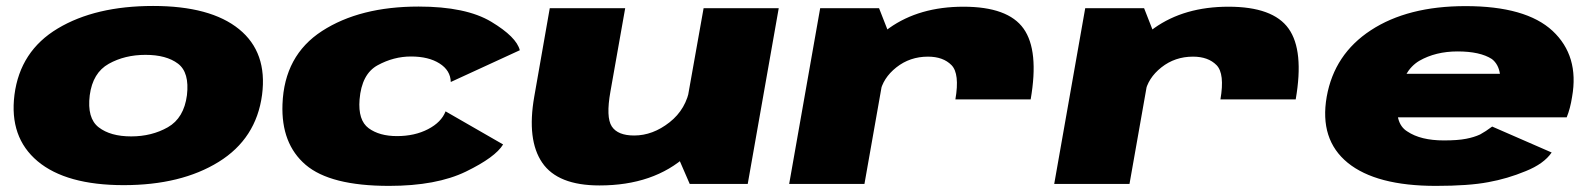

<svg xmlns="http://www.w3.org/2000/svg" viewBox="-20 -617 5334 644"><path d="M395 4Q587.5 4 713.5 -74Q839.5 -152 859 -299Q877.5 -441.5 781.8 -519.2Q686 -597 493.5 -597Q300 -597 173.8 -521.5Q47.5 -446 28.5 -299Q10.5 -156.5 106.2 -76.2Q202 4 395 4ZM420 -159.5Q350.5 -159.5 311 -190Q271.5 -220.5 281 -297.5Q291 -373 344.8 -403Q398.5 -433 468 -433Q538 -433 577 -403.5Q616 -374 607 -297.5Q597 -221 543 -190.2Q489 -159.5 420 -159.5Z M1285 6.5Q1444 6.5 1542.8 -41.5Q1641.5 -89.5 1667.5 -132.5L1474.5 -243.5Q1460.5 -207 1415.8 -183.8Q1371 -160.5 1311.5 -160.5Q1252.5 -160.5 1216.5 -187Q1180.5 -213.5 1186 -283Q1193 -369 1246.8 -398.2Q1300.5 -427.5 1358.5 -427.5Q1417.5 -427.5 1454.2 -404.2Q1491 -381 1492 -342L1723.5 -448.5Q1712.5 -493 1627.8 -544Q1543 -595 1384 -595Q1187 -595 1060.2 -513Q933.5 -431 927.5 -267.5Q922.5 -135 1005.2 -64.2Q1088 6.5 1285 6.5Z M2293.5 0H2488L2592 -589.5H2340L2252 -95.5ZM2077 -589.5H1824L1772 -293Q1746.5 -147.5 1798.8 -71.2Q1851 5 1990.5 5Q2173 5 2283.5 -95.5Q2394 -196 2406.5 -267.5L2294 -324Q2282 -251 2225.8 -206.8Q2169.5 -162.5 2107 -162.5Q2052 -162.5 2032 -193Q2012 -223.5 2027.5 -310Z M3184.5 -283.5H3437Q3465.5 -447.5 3413.2 -521Q3361 -594.5 3211.5 -594.5Q3063.5 -594.5 2962.5 -522.8Q2861.5 -451 2847.5 -373L2931.5 -305Q2941 -355 2986.5 -391Q3032 -427 3092.5 -427Q3143.5 -427 3171.5 -398.5Q3199.5 -370 3184.5 -283.5ZM2627 0H2879.5L2966.5 -492.5L2928.5 -589.5H2731Z M4073.5 -283.5H4326Q4354.5 -447.5 4302.2 -521Q4250 -594.5 4100.5 -594.5Q3952.5 -594.5 3851.5 -522.8Q3750.5 -451 3736.5 -373L3820.5 -305Q3830 -355 3875.5 -391Q3921 -427 3981.5 -427Q4032.5 -427 4060.5 -398.5Q4088.5 -370 4073.5 -283.5ZM3516 0H3768.5L3855.5 -492.5L3817.5 -589.5H3620Z M4796 6.5 4823 -146Q4745 -146 4700.5 -176Q4654.5 -204 4670.5 -292Q4686 -380.5 4740.5 -413Q4795.5 -444.5 4869 -444.5Q4944.5 -444.5 4984 -419Q5006 -402 5011 -369.5H4662.5L4637 -223.5H5235Q5247 -253 5253 -292Q5277.5 -429.5 5187.5 -513.5Q5098 -596.5 4895.5 -596.5Q4701.5 -596.5 4578 -515.5Q4455.5 -435.5 4430 -292.5Q4405 -149 4500.5 -71Q4596 6.5 4796 6.5ZM4823 -146 4796 6.5Q4906.5 6.5 4972 -6Q5036 -17.5 5097.5 -43Q5158.5 -67.5 5184.5 -105.5L4985 -192.5Q4963 -176 4944.5 -166Q4924 -156.5 4897.5 -151.5Q4870 -146 4823 -146Z"/></svg>

Font: Anybody Expanded Black
Style: Italic
Weight: 900
Width: 7
Italic angle: -10°
Version: Version 1.113;gftools[0.9.25]